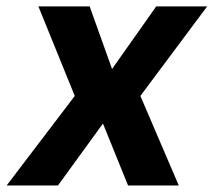

<svg xmlns="http://www.w3.org/2000/svg" viewBox="-41 -565 651 585"><path d="M-20.6 0 186.8 -272.7 76 -545.5H232.2L300.4 -354.8L435 -545.5H590.2L386.7 -272.7L503.6 0H349.1L272.7 -188.6L135.7 0Z"/></svg>

Font: Inter P
Style: Bold Italic
Weight: 700
Italic angle: 9.39999°
Designer: Rasmus Andersson
Foundry: rsms
Version: Version 3.018;git-588b23468